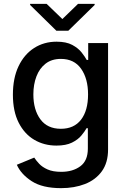

<svg xmlns="http://www.w3.org/2000/svg" viewBox="-20 -771 657 1006"><path d="M300.1 214.8Q202.4 214.8 146.1 178.3Q89.8 141.7 68.2 92.3L159.4 54.7Q169 69.6 185.2 87Q201.3 104.4 229.2 116.8Q257.1 129.3 301.1 129.3Q361.5 129.3 400.9 100.1Q440.3 71 440.3 7.8V-99.4H433.6Q424 -82 406.2 -60.7Q388.5 -39.4 357.1 -23.8Q325.6 -8.2 275.6 -8.2Q211.3 -8.2 159.6 -38.5Q108 -68.9 77.8 -128.4Q47.6 -187.9 47.6 -274.9Q47.6 -361.9 77.2 -424Q106.9 -486.2 158.7 -519.4Q210.6 -552.6 276.3 -552.6Q327.1 -552.6 358.5 -535.7Q389.9 -518.8 407.5 -496.4Q425.1 -474.1 434.3 -457H442.1V-545.5H546.2V12.1Q546.2 81.7 513.5 126.6Q480.8 171.5 425.2 193.2Q369.7 214.8 300.1 214.8ZM299 -96.2Q367.9 -96.2 404.7 -144Q441.4 -191.8 441.4 -276.3Q441.4 -359 405 -410.7Q368.6 -462.4 299 -462.4Q251.1 -462.4 219.1 -437.7Q187.1 -413 171 -370.9Q154.8 -328.8 154.8 -276.3Q154.8 -196 191.4 -146.1Q228 -96.2 299 -96.2ZM224.4 -750.7 306.8 -671.2 388.8 -750.7H475.9V-745L338.1 -610.1H275.2L137.8 -745V-750.7Z"/></svg>

Font: Inter UI Medium
Style: Regular
Weight: 500
Designer: Rasmus Andersson
Foundry: rsms
Version: 3.2;8d6f07862